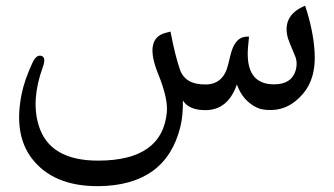

<svg xmlns="http://www.w3.org/2000/svg" viewBox="-20 -385 1169 672"><path d="M930.2 0C971.2 -0.5 1007.8 -19 1039.6 -55.7C1071.3 -92.3 1085 -141.6 1081.1 -203.1C1078.1 -253.9 1066.9 -308.1 1047.9 -365.2L1039.6 -361.3C991.2 -338.4 973.6 -301.3 987.8 -251C989.7 -244.6 998 -223.6 1012.7 -189C1019.5 -172.9 1020 -155.8 1014.2 -136.7C1004.4 -105.5 979.5 -89.8 939 -89.8C871.1 -89.8 840.8 -133.3 848.1 -220.2L851.6 -256.8H845.2C816.4 -256.8 796.9 -235.4 786.6 -191.9L778.8 -160.2C768.1 -113.8 742.2 -90.3 701.7 -89.4C652.3 -88.4 621.6 -106 609.4 -142.6C598.1 -175.3 587.4 -219.2 576.7 -274.4L559.6 -270C508.8 -256.8 500 -208.5 533.7 -126C556.6 -69.3 566.9 -24.9 564 7.3C553.7 120.1 474.1 176.8 324.7 177.2C210 177.7 140.1 136.2 115.2 53.2C97.2 -5.9 102.1 -73.7 129.9 -150.4C138.2 -173.3 136.7 -186 124.5 -189.5C112.8 -192.9 102.5 -184.6 93.3 -164.6C75.2 -125.5 62.5 -89.4 55.7 -55.7C36.6 38.6 48.8 113.3 91.3 169.4C141.6 234.9 219.2 267.1 324.2 266.6C481.9 265.1 577.6 195.8 611.3 58.6C617.7 32.7 620.6 2 620.1 -33.2C634.3 -10.7 660.6 0.5 698.7 0.5C751.5 0.5 788.1 -29.3 809.1 -89.4C822.3 -51.8 845.7 -24.4 879.4 -8.3C891.6 -2.4 908.2 0.5 930.2 0Z"/></svg>

Font: Gandom
Style: Regular
Weight: 400
Foundry: DejaVu fonts team - Redesigned by Saber Rastikerdar - Based on Samim Font
Version: Version 0.8